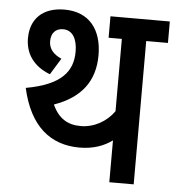

<svg xmlns="http://www.w3.org/2000/svg" viewBox="-48 -677 661 722"><g transform="rotate(5 282.5 -316.0)"><path d="M483 -541H565V-622H341V-541H391V-268C362 -227 315 -201 265 -201C216 -201 181 -222 158 -273C261 -309 309 -376 309 -472C309 -569 260 -632 167 -632C85 -632 39 -586 39 -513C39 -457 68 -410 133 -385L171 -447C141 -460 123 -480 123 -509C123 -540 140 -558 168 -558C203 -558 222 -527 222 -478C222 -404 181 -350 47 -326C79 -183 158 -120 268 -120C319 -120 360 -135 391 -158V0H483Z"/></g></svg>

Font: Noto Sans Devanagari Condensed Medium
Style: Regular
Weight: 500
Width: 3
Designer: Jelle Bosma - Monotype Design Team
Foundry: Monotype Imaging Inc.
Version: Version 2.004